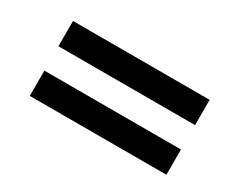

<svg xmlns="http://www.w3.org/2000/svg" viewBox="-52 -608 685 566"><g transform="rotate(30 290.5 -325.5)"><path d="M70 -367H535V-453H70ZM70 -198H535V-284H70Z"/></g></svg>

Font: Fixel Display Medium
Style: Italic
Weight: 500
Italic angle: -10°
Designer: AlfaBravo + MacPaw
Foundry: Kyrylo Tkachov, Marchela Mozhyna, Serhii Makarenko, Maria Weinstein, Zakhar Kryvoshyya
Version: Version 1.210;Glyphs 3.2 (3217)